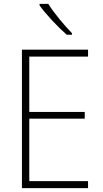

<svg xmlns="http://www.w3.org/2000/svg" viewBox="-20 -1021 530 990"><path d="M229 -1001H184V-993C216 -948 278 -882 324 -842H351V-850C311 -891 258 -954 229 -1001ZM434 -51V-87H131V-409H417V-444H131V-729H434V-765H93V-51Z"/></svg>

Font: Noto Sans Tamil UI SemiCondensed ExtraLight
Style: Regular
Weight: 200
Width: 4
Designer: Jelle Bosma - Monotype Design Team
Foundry: Monotype Imaging Inc.
Version: Version 2.004